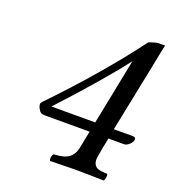

<svg xmlns="http://www.w3.org/2000/svg" viewBox="-115 -701 724 795"><g transform="rotate(20 246.5 -304.0)"><path d="M314.9 -211.9 373 -502.9Q290.5 -394.5 122.1 -211.9ZM397 -211.9H480Q493.2 -211.9 493.2 -202.1Q493.2 -190.9 481.2 -179.4Q469.2 -168 458 -168H389.2L379.9 -123Q373.5 -87.4 372.1 -77.1Q368.2 -35.2 407.2 -30.8Q411.1 -30.3 420.4 -29.8Q429.7 -29.3 434.1 -28.8Q437.5 -24.4 435.8 -13.2Q434.1 -2 430.2 2Q350.1 0 320.8 0H300.8Q279.8 0 193.8 2Q189.9 -2.9 191.7 -14.2Q193.4 -25.4 198.2 -28.8Q223.1 -30.8 232.9 -33.2Q280.8 -41.5 291 -91.8L306.2 -168H110.8Q96.2 -168 90.8 -171.9Q83 -178.2 77.9 -189.2Q72.8 -200.2 74.2 -209Q75.2 -211.4 79.1 -215.8Q83 -220.2 84 -221.2Q274.9 -419.9 408.2 -599.1Q440.4 -609.9 448.2 -609.9H478Q469.7 -574.2 458 -512.2Z"/></g></svg>

Font: Common Serif Medium
Style: Italic
Weight: 500
Italic angle: -12°
Designer: Philipp H. Poll, Khaled Hosny
Foundry: Stefan Peev, Context Ltd.
Version: Version 1.026